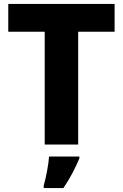

<svg xmlns="http://www.w3.org/2000/svg" viewBox="-20 -734 625 975"><path d="M377 0H207V-573H22V-714H562V-573H377ZM383 71Q367 108 348 144.5Q329 181 302 221H202V208Q211 177 219 134.5Q227 92 229 61H383Z"/></svg>

Font: Noto Sans Gujarati ExtraBold
Style: Regular
Weight: 800
Designer: Jelle Bosma - Monotype Design Team, Universal Thirst
Foundry: Monotype Imaging Inc.
Version: Version 2.106; ttfautohint (v1.8.4.7-5d5b)